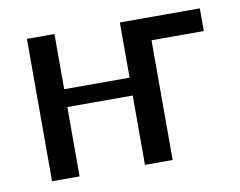

<svg xmlns="http://www.w3.org/2000/svg" viewBox="-59 -549 785 627"><g transform="rotate(-10 333.5 -236.0)"><path d="M65.9 0V-472.2H157.2V-289.1H374V-472.2H639.2V-397H465.8V0H374V-230H157.2V0Z"/></g></svg>

Font: CMU Bright
Style: SemiBold
Weight: 600
Version: Version 0.7.0